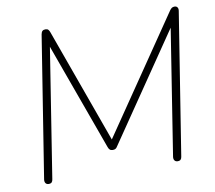

<svg xmlns="http://www.w3.org/2000/svg" viewBox="-78 -802 1001 893"><g transform="rotate(-10 422.0 -355.5)"><path d="M82 0Q73 0 68 -6Q63 -12 64 -23L170 -691Q172 -702 177 -706.5Q182 -711 191 -711Q200 -711 204.5 -706.5Q209 -702 212 -693L416 -127H389L778 -697Q783 -704 788 -707.5Q793 -711 801 -711Q810 -711 814.5 -704.5Q819 -698 817 -687L711 -19Q710 -10 705.5 -5Q701 0 691 0Q682 0 677 -6Q672 -12 673 -23L774 -665H799L425 -117Q421 -110 416 -107Q411 -104 403 -104Q394 -104 389 -108.5Q384 -113 381 -122L184 -666H204L102 -19Q101 -10 96.5 -5Q92 0 82 0Z"/></g></svg>

Font: Nunito ExtraLight ExtraLight
Style: Italic
Weight: 250
Italic angle: -9°
Version: Version 3.602